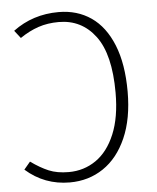

<svg xmlns="http://www.w3.org/2000/svg" viewBox="-51 -738 650 793"><g transform="rotate(-5 273.5 -341.5)"><path d="M477 -342Q477 -230 442 -150.5Q407 -71 346 -30Q285 11 207 11Q102 11 24 -58L50 -89Q89 -61 123.5 -46.5Q158 -32 206 -32Q269 -32 319 -66.5Q369 -101 398 -170.5Q427 -240 427 -342Q427 -501 370 -577Q313 -653 218 -653Q172 -653 133.5 -640Q95 -627 57 -601L32 -633Q114 -694 221 -694Q298 -694 355.5 -654.5Q413 -615 445 -536Q477 -457 477 -342Z"/></g></svg>

Font: FiraGO ExtraLight
Style: Regular
Weight: 200
Designer: bBox Type
Foundry: bBox Type GmbH
Version: Version 1.001